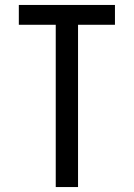

<svg xmlns="http://www.w3.org/2000/svg" viewBox="-20 -755 540 775"><path d="M205 0V-655H56V-735H444V-655H295V0Z"/></svg>

Font: Iosevka Fixed Medium
Style: Regular
Weight: 500
Monospace: yes
Designer: Belleve Invis
Foundry: Belleve Invis
Version: Version 32.3.0